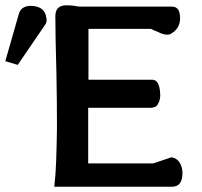

<svg xmlns="http://www.w3.org/2000/svg" viewBox="-26 -705 761 725"><path d="M183 -644Q183 -684 223 -685Q230 -685 240 -684.5Q250 -684 260 -682Q271 -680 280 -680H624Q654 -680 654 -636Q654 -599 622 -579Q615 -574 605 -574Q591 -574 571 -584Q558 -589 551.5 -592.5Q545 -596 544 -596H308V-404H549Q577 -404 579 -348Q579 -345 579 -343Q579 -335 576.5 -326.5Q574 -318 569 -310Q566 -304 561 -302Q556 -300 548 -298H307V-88H553L621 -111Q644 -108 655 -86Q663 -70 663 -52Q663 0 624 0H179Q184 -42 186 -96Q188 -150 189 -216V-256Q189 -290 188.5 -333Q188 -376 187 -430Q185 -502 184 -555.5Q183 -609 183 -644ZM45 -652Q53 -681 87 -683Q144 -683 149 -637Q150 -634 150 -630Q150 -628 149.5 -623.5Q149 -619 146 -614L41 -460L-6 -474Z"/></svg>

Font: New Athena Unicode
Style: Bold
Weight: 700
Designer: J. Rusten 1997; rev. by R. Hancock 2001, 2002, rev. by D. Mastronarde 2002-2021
Foundry: Society for Classical Studies (formerly American Philological Association)
Version: Version 5.008